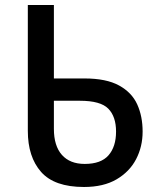

<svg xmlns="http://www.w3.org/2000/svg" viewBox="-20 -734 640 766"><path d="M315 12Q197 12 144 -48Q91 -108 91 -212V-714H195V-421H317Q404 -421 455 -393Q506 -365 527.5 -317.5Q549 -270 549 -209Q549 -149 523 -99Q497 -49 445 -18.5Q393 12 315 12ZM318 -80Q383 -80 413 -114.5Q443 -149 443 -209Q443 -269 412 -300.5Q381 -332 299 -332H195V-220Q195 -152 227 -116Q259 -80 318 -80Z"/></svg>

Font: Noto Sans Mono Medium
Style: Regular
Weight: 500
Designer: Monotype Design Team
Foundry: Monotype Imaging Inc.
Version: Version 2.014